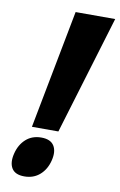

<svg xmlns="http://www.w3.org/2000/svg" viewBox="-91 -861 577 922"><g transform="rotate(10 197.0 -400.0)"><path d="M394 -810 219 -231H90L201 -810ZM212 -89Q201 -44 170.5 -17Q140 10 95 10Q50 10 33.5 -17Q17 -44 28 -89Q39 -134 69 -161Q99 -188 144 -188Q189 -188 206 -161Q223 -134 212 -89Z"/></g></svg>

Font: TypoPRO Sinkin Sans
Style: 700 Bold Italic
Weight: 700
Italic angle: -112°
Designer: Keith Bates
Foundry: K-Type
Version: Sinkin Sans (version 1.0)  by Keith Bates   •   © 2014   www